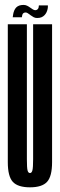

<svg xmlns="http://www.w3.org/2000/svg" viewBox="-20 -776 252 800"><path d="M105 4.5Q155 4.5 176 -18.2Q197 -41 197 -100.5V-675H118V-112.5Q118 -77 115 -66Q112 -55 105 -55Q97.5 -55 94.8 -66Q92 -77 92 -112.5V-675H12.5V-100.5Q12.5 -41 33.5 -18.2Q54.5 4.5 105 4.5ZM134.5 -701Q146 -701 153.2 -704.2Q160.5 -707.5 165.5 -712.8Q170.5 -718 173.8 -724.8Q177 -731.5 178.5 -739.2Q180 -747 179.5 -753.5H142Q142 -749.5 140.8 -744.5Q139.5 -739.5 135.8 -736.5Q132 -733.5 127 -733.5Q122.5 -733.5 117 -736.8Q111.5 -740 105.5 -744.5Q99.5 -749 92.8 -752.2Q86 -755.5 78 -755.5Q68 -755.5 60.2 -752.8Q52.5 -750 47.5 -744.8Q42.5 -739.5 39.5 -732.5Q36.5 -725.5 35.2 -718.2Q34 -711 33 -704H71Q71.5 -708.5 72.8 -713.5Q74 -718.5 77.5 -721.2Q81 -724 87 -724Q91.5 -724 96.5 -720.5Q101.5 -717 107.5 -712.5Q113.5 -708 120 -704.5Q126.5 -701 134.5 -701Z"/></svg>

Font: Anybody UltraCondensed
Style: Regular
Weight: 400
Width: 1
Version: Version 1.113;gftools[0.9.25]